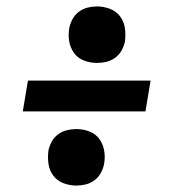

<svg xmlns="http://www.w3.org/2000/svg" viewBox="-20 -639 540 598"><path d="M282 -443Q261 -443 241.5 -450.5Q222 -458 210.5 -474Q199 -490 195.5 -510.5Q192 -531 196 -553Q199 -567 206.5 -580.5Q214 -594 226.5 -603Q239 -612 253.5 -615.5Q268 -619 282 -619Q303 -619 322.5 -611.5Q342 -604 354 -588Q366 -572 369 -551.5Q372 -531 369 -509Q366 -495 358.5 -481.5Q351 -468 338.5 -459Q326 -450 311.5 -446.5Q297 -443 282 -443ZM51 -292 67 -388H449L433 -292ZM218 -61Q197 -61 177.5 -68.5Q158 -76 146 -92Q134 -108 131 -128.5Q128 -149 131 -171Q134 -185 141.5 -198.5Q149 -212 161.5 -221Q174 -230 188.5 -233.5Q203 -237 218 -237Q239 -237 258.5 -229.5Q278 -222 289.5 -206Q301 -190 304.5 -169.5Q308 -149 304 -127Q301 -113 293.5 -99.5Q286 -86 273.5 -77Q261 -68 246.5 -64.5Q232 -61 218 -61Z"/></svg>

Font: iosevka_custom_sans_ss08
Style: Bold Italic
Weight: 700
Italic angle: -10°
Designer: Belleve Invis
Foundry: Belleve Invis
Version: Version 10.3.0; ttfautohint (v1.8.3)